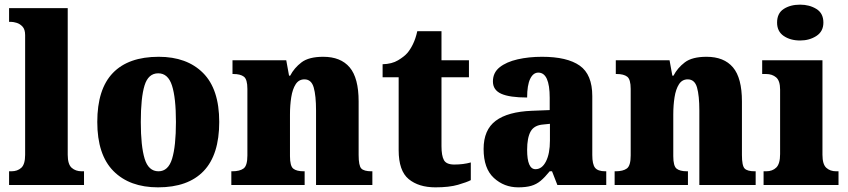

<svg xmlns="http://www.w3.org/2000/svg" viewBox="-20 -795 3643 825"><path d="M19 0V-59H29Q55 -59 71.5 -74Q88 -89 88 -130V-644Q88 -669 76.5 -681Q65 -693 51 -697Q37 -701 29 -701H19V-760H271V-130Q271 -89 288 -74Q305 -59 331 -59H341V0Z M659 10Q537 10 467.5 -60Q398 -130 398 -271Q398 -412 465 -481.5Q532 -551 662 -551Q783 -551 852.5 -481.5Q922 -412 922 -271Q922 -130 855 -60Q788 10 659 10ZM661 -59Q703 -59 719.5 -113Q736 -167 736 -271Q736 -375 719 -427.5Q702 -480 660 -480Q617 -480 601 -427.5Q585 -375 585 -271Q585 -167 601.5 -113Q618 -59 661 -59Z M974 0V-59H978Q1010 -59 1026.5 -71Q1043 -83 1043 -127V-413Q1043 -454 1028 -465.5Q1013 -477 983 -477H979V-536H1210L1222 -470H1227Q1244 -503 1275.5 -527Q1307 -551 1369 -551Q1444 -551 1482.5 -505.5Q1521 -460 1521 -359V-129Q1521 -83 1532.5 -71Q1544 -59 1576 -59H1580V0H1338V-320Q1338 -384 1328 -419Q1318 -454 1288 -454Q1264 -454 1250.5 -433Q1237 -412 1231.5 -377.5Q1226 -343 1226 -303V-124Q1226 -82 1240 -70.5Q1254 -59 1285 -59H1289V0Z M1851 10Q1779 10 1736 -25.5Q1693 -61 1693 -150V-463H1624V-519Q1664 -520 1690.5 -536Q1717 -552 1730 -567Q1743 -582 1754.5 -605.5Q1766 -629 1773 -661H1877V-536H1995V-463H1877V-167Q1877 -126 1887.5 -107Q1898 -88 1932 -88Q1971 -88 2003 -97V-21Q1986 -12 1948 -1Q1910 10 1851 10Z M2207 10Q2146 10 2102 -30.5Q2058 -71 2058 -155Q2058 -237 2110 -276Q2162 -315 2266 -319L2342 -322V-375Q2342 -483 2293 -483Q2271 -483 2258 -456Q2245 -429 2245 -376Q2170 -376 2134 -392Q2098 -408 2098 -445Q2098 -483 2127 -506Q2156 -529 2204 -540Q2252 -551 2309 -551Q2417 -551 2471 -513Q2525 -475 2525 -382V-129Q2525 -89 2537 -74Q2549 -59 2581 -59H2585V0H2375L2352 -59H2342Q2321 -33 2303 -18Q2285 -3 2262.5 3.5Q2240 10 2207 10ZM2281 -68Q2309 -68 2326 -101.5Q2343 -135 2343 -191V-263L2314 -260Q2275 -257 2260 -230Q2245 -203 2245 -151Q2245 -68 2281 -68Z M2621 0V-59H2625Q2657 -59 2673.5 -71Q2690 -83 2690 -127V-413Q2690 -454 2675 -465.5Q2660 -477 2630 -477H2626V-536H2857L2869 -470H2874Q2891 -503 2922.5 -527Q2954 -551 3016 -551Q3091 -551 3129.5 -505.5Q3168 -460 3168 -359V-129Q3168 -83 3179.5 -71Q3191 -59 3223 -59H3227V0H2985V-320Q2985 -384 2975 -419Q2965 -454 2935 -454Q2911 -454 2897.5 -433Q2884 -412 2878.5 -377.5Q2873 -343 2873 -303V-124Q2873 -82 2887 -70.5Q2901 -59 2932 -59H2936V0Z M3418 -621Q3376 -621 3347.5 -640.5Q3319 -660 3319 -698Q3319 -738 3347.5 -756.5Q3376 -775 3418 -775Q3458 -775 3488 -756.5Q3518 -738 3518 -698Q3518 -660 3488 -640.5Q3458 -621 3418 -621ZM3261 0V-59H3272Q3299 -59 3315.5 -75Q3332 -91 3332 -133V-410Q3332 -448 3315 -462.5Q3298 -477 3272 -477H3255V-536H3514V-130Q3514 -89 3530.5 -74Q3547 -59 3573 -59H3583V0Z"/></svg>

Font: Noto Serif SemiCondensed Black
Style: Regular
Weight: 900
Width: 4
Designer: Monotype Design Team
Foundry: Monotype Imaging Inc.
Version: Version 2.014; ttfautohint (v1.8.4.7-5d5b)